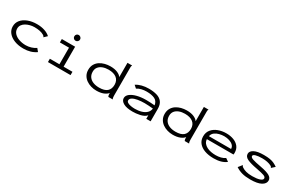

<svg xmlns="http://www.w3.org/2000/svg" viewBox="155 -1960 4939 3265"><g transform="rotate(30 2625.0 -327.0)"><path d="M425 11Q325 11 247.5 -19Q170 -49 125.5 -103Q81 -157 81 -228Q81 -299 125 -352.5Q169 -406 246.5 -436Q324 -466 423 -466Q506 -466 573.5 -443.5Q641 -421 683 -381L633 -333L626 -326L621 -331Q621 -339 616 -344Q611 -349 598 -359Q559 -382 512 -391Q465 -400 411 -400Q368 -400 324.5 -389Q281 -378 245 -357.5Q209 -337 187 -305.5Q165 -274 165 -233Q165 -178 202.5 -138.5Q240 -99 301 -78.5Q362 -58 431 -58Q482 -58 535.5 -74Q589 -90 626 -118L672 -62Q570 11 425 11Z M903 0V-65H1091V-391H912V-457H1173V-65H1347V0ZM1128 -548Q1105 -548 1088.5 -564.5Q1072 -581 1072 -604Q1072 -628 1088 -644.5Q1104 -661 1128 -661Q1151 -661 1168 -644Q1185 -627 1185 -604Q1185 -581 1168 -564.5Q1151 -548 1128 -548Z M1856 10Q1802 10 1750 -5Q1698 -20 1655.5 -50Q1613 -80 1587.5 -125Q1562 -170 1562 -230Q1562 -294 1588.5 -339.5Q1615 -385 1658.5 -413.5Q1702 -442 1755 -455.5Q1808 -469 1862 -469Q1945 -469 2002 -444.5Q2059 -420 2081 -384V-665H2171V-658Q2165 -652 2163.5 -645Q2162 -638 2162 -621V-71Q2162 -53 2164 -35.5Q2166 -18 2175 0H2089Q2080 -18 2078.5 -35.5Q2077 -53 2077 -71Q2049 -34 1992 -12Q1935 10 1856 10ZM1872 -58Q1977 -58 2027.5 -102Q2078 -146 2078 -231Q2078 -315 2021.5 -359.5Q1965 -404 1863 -404Q1801 -404 1751.5 -385.5Q1702 -367 1673 -331Q1644 -295 1644 -240Q1644 -180 1673 -139.5Q1702 -99 1753.5 -78.5Q1805 -58 1872 -58Z M2568 11Q2451 11 2388 -24.5Q2325 -60 2325 -115Q2325 -164 2372 -200.5Q2419 -237 2497.5 -257Q2576 -277 2670 -277Q2705 -277 2751 -275Q2797 -273 2842 -269Q2829 -348 2769 -376.5Q2709 -405 2610 -405Q2561 -405 2512.5 -394Q2464 -383 2425 -357L2373 -403Q2421 -435 2484 -451Q2547 -467 2618 -467Q2708 -467 2776 -447Q2844 -427 2881.5 -378Q2919 -329 2919 -243V0H2834V-70Q2814 -45 2781.5 -29Q2749 -13 2711 -4.5Q2673 4 2635.5 7.5Q2598 11 2568 11ZM2410 -119Q2410 -94 2435 -79Q2460 -64 2498.5 -57Q2537 -50 2579 -50Q2651 -50 2708.5 -67.5Q2766 -85 2802 -120Q2838 -155 2844 -207Q2805 -211 2759 -214Q2713 -217 2679 -217Q2607 -217 2545.5 -206.5Q2484 -196 2447 -174Q2410 -152 2410 -119Z M3356 10Q3302 10 3250 -5Q3198 -20 3155.5 -50Q3113 -80 3087.5 -125Q3062 -170 3062 -230Q3062 -294 3088.5 -339.5Q3115 -385 3158.5 -413.5Q3202 -442 3255 -455.5Q3308 -469 3362 -469Q3445 -469 3502 -444.5Q3559 -420 3581 -384V-665H3671V-658Q3665 -652 3663.5 -645Q3662 -638 3662 -621V-71Q3662 -53 3664 -35.5Q3666 -18 3675 0H3589Q3580 -18 3578.5 -35.5Q3577 -53 3577 -71Q3549 -34 3492 -12Q3435 10 3356 10ZM3372 -58Q3477 -58 3527.5 -102Q3578 -146 3578 -231Q3578 -315 3521.5 -359.5Q3465 -404 3363 -404Q3301 -404 3251.5 -385.5Q3202 -367 3173 -331Q3144 -295 3144 -240Q3144 -180 3173 -139.5Q3202 -99 3253.5 -78.5Q3305 -58 3372 -58Z M4160 10Q4059 10 3982.5 -17.5Q3906 -45 3863 -98Q3820 -151 3820 -227Q3820 -305 3863.5 -358.5Q3907 -412 3980 -440Q4053 -468 4140 -468Q4218 -468 4282.5 -444Q4347 -420 4386 -371.5Q4425 -323 4425 -249Q4425 -240 4424 -232Q4423 -224 4422 -216H3899Q3902 -171 3926 -140.5Q3950 -110 3987.5 -90.5Q4025 -71 4070.5 -62.5Q4116 -54 4163 -54Q4215 -54 4262 -65.5Q4309 -77 4344 -103L4404 -61Q4316 10 4160 10ZM3904 -277H4339Q4339 -319 4309.5 -348Q4280 -377 4233 -392Q4186 -407 4133 -407Q4085 -407 4036 -394.5Q3987 -382 3950 -353.5Q3913 -325 3904 -277Z M4878 10Q4782 10 4715 -8.5Q4648 -27 4590 -66L4642 -131L4649 -139L4654 -134Q4655 -126 4659.5 -120Q4664 -114 4677 -105Q4711 -82 4758.5 -69Q4806 -56 4881 -56Q4970 -56 5024 -74Q5078 -92 5078 -124Q5078 -154 5033.5 -170Q4989 -186 4882 -206Q4755 -229 4689.5 -260Q4624 -291 4624 -349Q4624 -401 4687 -434.5Q4750 -468 4876 -468Q4948 -468 4996 -459.5Q5044 -451 5079.5 -434Q5115 -417 5149 -393L5094 -343L5087 -336L5082 -341Q5082 -350 5077 -354.5Q5072 -359 5059 -368Q5025 -386 4979 -395.5Q4933 -405 4879 -405Q4801 -405 4754 -391.5Q4707 -378 4707 -353Q4707 -325 4758 -307.5Q4809 -290 4926 -269Q5054 -245 5107.5 -213.5Q5161 -182 5161 -130Q5161 -68 5090.5 -29Q5020 10 4878 10Z"/></g></svg>

Font: Inconsolata ExtraExpanded
Style: Regular
Weight: 400
Width: 8
Monospace: yes
Designer: Raph Levien, Cyreal, Brenton Simpson
Foundry: Raph Levien, Cyreal, Google
Version: Version 3.001; ttfautohint (v1.8.2.53-6de2)